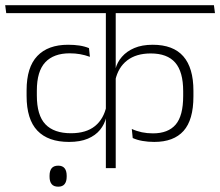

<svg xmlns="http://www.w3.org/2000/svg" viewBox="-37 -648 848 740"><path d="M-13 -597.5H791.5L787.5 -628H-17ZM65.5 -278.5Q65.5 -188 107 -144.5Q148.5 -101 229 -101Q272 -101 301.5 -113.5Q331 -126 348.5 -147.5Q366 -169 372 -195H376L373.5 -240Q363 -189.5 329 -162Q295 -134.5 236.5 -134.5Q171 -134.5 138 -169Q105 -203.5 105 -280V-298.5Q105 -373.5 137.5 -408Q170 -442.5 231.5 -442.5Q253 -442.5 271.5 -439.2Q290 -436 309.5 -429L306 -462.5Q289 -469.5 269 -472.5Q249 -475.5 225.5 -475.5Q148 -475.5 106.8 -432.2Q65.5 -389 65.5 -300ZM708.5 -298Q708.5 -386.5 669.5 -431Q630.5 -475.5 551.5 -475.5Q510.5 -475.5 481 -463Q451.5 -450.5 433 -429.2Q414.5 -408 408 -382H404.5L407.5 -339Q418.5 -388.5 453.2 -415.2Q488 -442 544 -442Q607.5 -442 638.2 -406.8Q669 -371.5 669 -296.5V-278Q669 -201.5 640 -167.8Q611 -134 552.5 -134Q530 -134 509.8 -138.2Q489.5 -142.5 471 -151L474.5 -116Q491 -108.5 512.2 -104.8Q533.5 -101 557.5 -101Q632.5 -101 670.5 -143.5Q708.5 -186 708.5 -276.5ZM409 -607.5H371V0H409ZM187.5 71.5Q204 71.5 212 61.5Q220 51.5 220 33.5Q220 33 220 31.5Q220 30 220 29Q220 10.5 212 0.5Q204 -9.5 187.5 -9.5Q170 -9.5 162 0.5Q154 10.5 154 29Q154 30 154 31.5Q154 33 154 33.5Q154 51.5 162 61.5Q170 71.5 187.5 71.5Z"/></svg>

Font: Anek Devanagari ExtraLight
Style: Regular
Weight: 250
Designer: Kailash Malviya (Devanagari) & Yesha Goshar (Latin)
Foundry: Ek Type
Version: Version 1.003